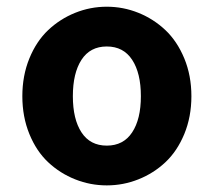

<svg xmlns="http://www.w3.org/2000/svg" viewBox="-20 -543 640 575"><path d="M394.5 -5.9Q349.1 12.2 299.8 12.2Q250.5 12.2 205.1 -5.9Q159.7 -23.9 124.3 -57.1Q88.9 -90.3 67.9 -141.8Q46.9 -193.4 46.9 -254.9Q46.9 -316.4 67.9 -367.9Q88.9 -419.4 124.3 -452.9Q159.7 -486.3 205.1 -504.6Q250.5 -522.9 299.8 -522.9Q349.1 -522.9 394.5 -504.6Q439.9 -486.3 475.3 -452.9Q510.7 -419.4 532 -367.9Q553.2 -316.4 553.2 -254.9Q553.2 -193.4 532 -141.8Q510.7 -90.3 475.3 -57.1Q439.9 -23.9 394.5 -5.9ZM401.9 -254.9Q401.9 -324.2 375.7 -364Q349.6 -403.8 299.8 -403.8Q250 -403.8 224.1 -364Q198.2 -324.2 198.2 -254.9Q198.2 -186 224.1 -146.5Q250 -106.9 299.8 -106.9Q349.6 -106.9 375.7 -146.5Q401.9 -186 401.9 -254.9Z"/></svg>

Font: Office Code Pro D Bold
Style: Regular
Weight: 700
Designer: Nathan Rutzky & Paul D. Hunt
Foundry: Adobe Systems Incorporated
Version: Version 1.004;PS 001.004;hotconv 1.0.70;makeotf.lib2.5.58329